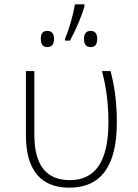

<svg xmlns="http://www.w3.org/2000/svg" viewBox="-20 -859 640 889"><path d="M281 -679V-671H304C330 -718 359 -785 371 -830V-839H327C319 -790 300 -724 281 -679ZM199 -641C223 -641 230 -658 230 -679C230 -699 223 -716 199 -716C177 -716 169 -702 169 -679C169 -656 177 -641 199 -641ZM400 -641C423 -641 430 -657 430 -679C430 -699 423 -716 400 -716C377 -716 369 -701 369 -679C369 -656 377 -641 400 -641ZM301 10C448 10 521 -91 521 -292C521 -378 512 -453 492 -530H452C473 -453 482 -375 482 -293C482 -113 422 -25 304 -25C195 -25 139 -92 139 -237V-530H100V-233C100 -75 166 10 301 10Z"/></svg>

Font: Noto Sans Mono ExtraLight
Style: Regular
Weight: 200
Designer: Monotype Design Team
Foundry: Monotype Imaging Inc.
Version: Version 2.014